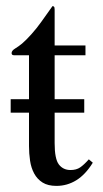

<svg xmlns="http://www.w3.org/2000/svg" viewBox="-20 -604 338 629"><path d="M284 -71Q260 -32 230 -13.5Q200 5 165 5Q137 5 119.5 -6Q102 -17 92 -35.5Q82 -54 78.5 -77.5Q75 -101 75 -126V-235H15V-279H75V-423H26Q18 -423 18 -430Q18 -438 29.5 -445Q41 -452 52 -461Q66 -473 83 -492Q100 -511 115 -532L152 -584Q155 -584 157 -582Q159 -580 159 -572V-455H260V-423H159V-279H256V-235H159V-135Q159 -83 173 -65Q187 -47 211 -47Q230 -47 242.5 -55.5Q255 -64 271 -82Z"/></svg>

Font: STIXGeneralUnicodeRegular
Style: Regular
Weight: 400
Designer: MicroPress Inc., with final additions and corrections provided by Coen Hoffman, Elsevier (retired)
Version: Version 1.1.0